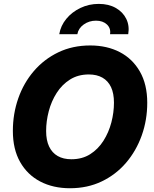

<svg xmlns="http://www.w3.org/2000/svg" viewBox="-20 -976 808 1006"><path d="M346.7 10.3Q258.3 10.3 190.9 -24.9Q123.5 -60.1 85.4 -127.2Q47.4 -194.3 47.4 -290Q47.4 -379.9 75.7 -460.7Q104 -541.5 157.5 -603.8Q210.9 -666 285.6 -701.9Q360.4 -737.8 452.6 -737.8Q540.5 -737.8 607.7 -702.9Q674.8 -668 713.1 -600.8Q751.5 -533.7 751.5 -437.5Q751.5 -347.2 722.7 -266.4Q693.8 -185.5 640.6 -123.3Q587.4 -61 512.9 -25.4Q438.5 10.3 346.7 10.3ZM354 -141.6Q410.6 -141.6 452.4 -168Q494.1 -194.3 522 -238.3Q549.8 -282.2 563.5 -334.5Q577.1 -386.7 577.1 -438Q577.1 -486.8 561.8 -519.5Q546.4 -552.2 516.8 -569.1Q487.3 -585.9 445.3 -585.9Q389.2 -585.9 346.9 -559.3Q304.7 -532.7 276.9 -489Q249 -445.3 235.4 -393.1Q221.7 -340.8 221.7 -289.6Q221.7 -241.2 237.3 -208.3Q252.9 -175.3 282.5 -158.4Q312 -141.6 354 -141.6ZM497.6 -955.6Q549.3 -955.6 586.7 -934.3Q624 -913.1 641.6 -877.2Q659.2 -841.3 651.9 -796.9H556.6Q561.5 -827.6 540.3 -847.7Q519 -867.7 482.9 -867.7Q446.8 -867.7 418.7 -847.7Q390.6 -827.6 385.3 -796.9H290.5Q297.9 -841.3 327.4 -877.2Q356.9 -913.1 401.4 -934.3Q445.8 -955.6 497.6 -955.6Z"/></svg>

Font: Inter 18pt ExtraBold
Style: Italic
Weight: 800
Italic angle: -9.3988°
Designer: Rasmus Andersson
Foundry: rsms
Version: Version 4.001;git-66647c0bb